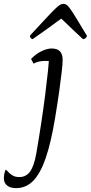

<svg xmlns="http://www.w3.org/2000/svg" viewBox="-122 -712 468 990"><path d="M-39 258Q-69 258 -85.5 244.5Q-102 231 -102 207Q-102 195 -99.5 183Q-97 171 -92 162Q-72 184 -57.5 192.5Q-43 201 -23 201Q13 201 33.5 172Q54 143 65 80Q78 5 90 -73.5Q102 -152 111 -223Q120 -294 125.5 -347.5Q131 -401 131 -426L146 -392Q141 -396 132.5 -397Q124 -398 112 -398Q96 -398 80.5 -395Q65 -392 51 -384L38 -408Q63 -434 92 -448Q121 -462 144 -462Q173 -462 187 -447.5Q201 -433 201 -403Q201 -384 196.5 -343.5Q192 -303 183.5 -242.5Q175 -182 162 -103Q141 24 113.5 103.5Q86 183 49 220.5Q12 258 -39 258ZM205 -692Q213 -692 220 -688Q227 -684 238.5 -668.5Q250 -653 270.5 -619.5Q291 -586 326 -528Q326 -521 319.5 -515.5Q313 -510 306 -510Q276 -538 251.5 -561Q227 -584 212 -599Q197 -614 194 -616Q182 -608 173 -601Q164 -594 150 -584Q136 -574 112 -556.5Q88 -539 46 -510Q42 -510 37 -515.5Q32 -521 32 -528Q86 -586 117 -619.5Q148 -653 164.5 -668.5Q181 -684 189 -688Q197 -692 205 -692Z"/></svg>

Font: Petrona
Style: Italic
Weight: 400
Italic angle: -9°
Designer: Ringo R. Seeber
Foundry: Ringo R. Seeber
Version: Version 2.001; ttfautohint (v1.8.3)